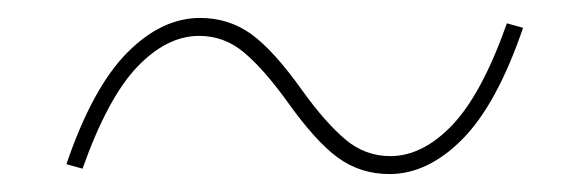

<svg xmlns="http://www.w3.org/2000/svg" viewBox="-20 -411 640 214"><path d="M414 -217Q382 -217 357 -235Q332 -253 300 -298Q274 -334 252 -352.5Q230 -371 202 -371Q166 -371 133 -336.5Q100 -302 72 -223L54 -228Q83 -313 121.5 -352Q160 -391 203 -391Q235 -391 260 -373Q285 -355 317 -310Q343 -274 365 -255.5Q387 -237 415 -237Q451 -237 484 -271.5Q517 -306 545 -385L563 -380Q534 -295 495.5 -256Q457 -217 414 -217Z"/></svg>

Font: IBM Plex Mono Thin
Style: Italic
Weight: 100
Italic angle: -9°
Monospace: yes
Designer: Mike Abbink, Paul van der Laan, Pieter van Rosmalen
Foundry: Bold Monday
Version: Version 2.3